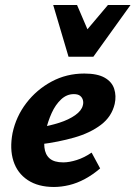

<svg xmlns="http://www.w3.org/2000/svg" viewBox="-20 -731 540 765"><path d="M195 14Q132 14 90.5 -13.5Q49 -41 33.5 -89.5Q18 -138 30 -201Q44 -267 85 -320.5Q126 -374 185.5 -406Q245 -438 316 -438Q368 -438 397 -421.5Q426 -405 435 -377Q444 -349 437 -317Q425 -266 382 -233.5Q339 -201 276 -183Q213 -165 141 -156L136 -223Q179 -230 216.5 -242Q254 -254 279.5 -272Q305 -290 310 -311Q313 -321 310.5 -331.5Q308 -342 299.5 -349Q291 -356 274 -356Q246 -356 223.5 -335Q201 -314 186 -281Q171 -248 162 -209Q154 -172 157 -143.5Q160 -115 178 -99.5Q196 -84 232 -84Q256 -84 286 -93.5Q316 -103 345 -123L379 -60Q350 -35 318.5 -18Q287 -1 255.5 6.5Q224 14 195 14ZM253 -505 296 -576 410 -711H500L352 -505ZM253 -505 192 -711H287L344 -578L352 -505Z"/></svg>

Font: Ysabeau ExtraBold
Style: Italic
Weight: 800
Italic angle: -12°
Designer: Christian Thalmann (Catharsis Fonts)
Version: Version 2.002